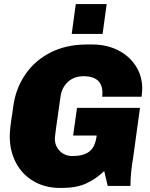

<svg xmlns="http://www.w3.org/2000/svg" viewBox="-20 -915 739 945"><path d="M680 -479Q680 -466 677 -439H483Q484 -442 484 -459Q484 -499 460.5 -519.5Q437 -540 392 -540Q345 -540 314.5 -512Q284 -484 278 -440Q250 -249 250 -233Q250 -196 274.5 -171.5Q299 -147 337 -147Q389 -147 417.5 -167.5Q446 -188 454 -236L456 -248H340L359 -384H669L636 -144Q622 -62 622 0H510L493 -73Q451 -33 403 -11.5Q355 10 285 10H275Q202 10 145.5 -23Q89 -56 58.5 -114Q28 -172 28 -244Q28 -263 31 -290Q34 -317 42 -367L46 -396Q58 -480 104.5 -548.5Q151 -617 228.5 -656.5Q306 -696 407 -696H435Q504 -696 559.5 -668.5Q615 -641 647.5 -591.5Q680 -542 680 -479ZM485 -748H333L353 -895H505Z"/></svg>

Font: Chivo Black Italic
Style: Regular
Weight: 900
Italic angle: -8.05°
Designer: Hector Gatti
Foundry: Omnibus-Type
Version: Version 1.007